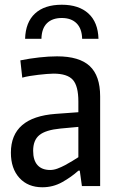

<svg xmlns="http://www.w3.org/2000/svg" viewBox="-20 -786 499 811"><path d="M159 5Q98 5 62 -34.5Q26 -74 26 -141Q26 -291 215 -305L311 -312V-357Q311 -423 287.5 -449Q264 -475 206 -475Q194 -475 177 -473.5Q160 -472 142 -470Q124 -468 106 -465Q88 -462 74 -458L66 -531Q105 -539 146 -543.5Q187 -548 221 -548Q315 -548 359 -507Q403 -466 403 -379V0H326L317 -65H311Q281 -38 242.5 -16.5Q204 5 159 5ZM192 -68Q207 -68 223 -74Q239 -80 255 -88.5Q271 -97 285.5 -106Q300 -115 311 -122V-250L235 -243Q173 -237 146.5 -215.5Q120 -194 120 -149Q120 -109 138.5 -88.5Q157 -68 192 -68ZM86 -622Q88 -692 128 -729Q168 -766 241 -766Q313 -766 353.5 -729Q394 -692 396 -622H327Q326 -665 303.5 -687.5Q281 -710 241 -710Q201 -710 178.5 -688Q156 -666 155 -622Z"/></svg>

Font: Encode Sans Compressed
Style: Medium
Weight: 500
Designer: Pablo Impallari, Andres Torresi
Foundry: Pablo Impallari, Andres Torresi
Version: Version 1.000; ttfautohint (v1.00) -l 8 -r 50 -G 200 -x 14 -